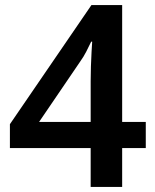

<svg xmlns="http://www.w3.org/2000/svg" viewBox="-20 -736 612 756"><path d="M554 -153H461V0H337V-153H19V-247L340 -716H461V-256H554ZM337 -416Q337 -444 338 -474.5Q339 -505 340.5 -531.5Q342 -558 343 -572H339Q330 -553 319.5 -532.5Q309 -512 296 -494L134 -256H337Z"/></svg>

Font: Noto Sans Cham SemiBold
Style: Regular
Weight: 600
Version: Version 2.002